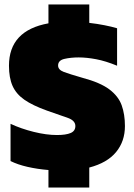

<svg xmlns="http://www.w3.org/2000/svg" viewBox="-20 -750 597 856"><path d="M196 86V8Q147 4 103 -6Q59 -16 27 -32V-198Q74 -176 130.5 -162Q187 -148 234 -148Q274 -148 295 -157Q316 -166 316 -188Q316 -212 283.5 -224Q251 -236 189 -257Q125 -280 88.5 -305.5Q52 -331 36 -367Q20 -403 20 -457Q20 -614 196 -646V-730H378V-648Q413 -644 446 -637.5Q479 -631 502 -624V-457Q451 -478 408.5 -486Q366 -494 331 -494Q296 -494 267.5 -487.5Q239 -481 239 -458Q239 -439 264 -429.5Q289 -420 348 -403Q427 -382 467.5 -351.5Q508 -321 522.5 -280.5Q537 -240 537 -188Q537 -120 497.5 -72Q458 -24 378 -3V86Z"/></svg>

Font: Kanit ExtraBold
Style: Regular
Weight: 800
Designer: Katatrad Team
Foundry: CadsonDemak
Version: Version 2.000; ttfautohint (v1.8.3)